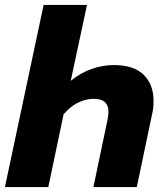

<svg xmlns="http://www.w3.org/2000/svg" viewBox="-25 -759 665 779"><path d="M152 -739H328L262 -431Q301 -463 346 -479Q391 -495 437 -495Q518 -495 558 -455.5Q598 -416 598 -350Q598 -321 593 -300L530 0H354L412 -277Q415 -294 415 -306Q415 -358 356 -358Q322 -358 290.5 -342Q259 -326 233 -295L171 0H-5Z"/></svg>

Font: Prompt Bold
Style: Bold Italic
Weight: 700
Italic angle: -12°
Designer: Katatrad Team
Foundry: CadsonDemak
Version: Version 1.000